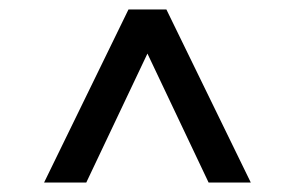

<svg xmlns="http://www.w3.org/2000/svg" viewBox="-20 -696 621 405"><path d="M509 -311 331 -676H251L73 -311H162L291 -583L420 -311Z"/></svg>

Font: STIXGeneral
Style: Bold
Weight: 700
Designer: MicroPress Inc., with final additions and corrections provided by Coen Hoffman, Elsevier (retired)
Version: Version 1.1.0